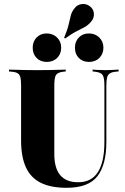

<svg xmlns="http://www.w3.org/2000/svg" viewBox="-20 -914 614 946"><path d="M83.9 -369.4V-492.7Q83.9 -518.5 80.6 -532.3Q77.4 -546 67.7 -552.4Q58.1 -558.9 38.7 -560.5L24.2 -562.1V-571Q37.9 -571 57.3 -570.2Q76.6 -569.4 101.2 -569Q125.8 -568.5 153.2 -568.5H165.3H178.2Q206.5 -568.5 229.8 -569Q253.2 -569.4 272.6 -570.2Q291.9 -571 304 -571V-562.1L291.1 -560.5Q263.7 -557.3 255.6 -544Q247.6 -530.6 247.6 -492.7V-369.4ZM308.1 11.3Q230.6 11.3 181 -13.3Q131.5 -37.9 107.7 -89.5Q83.9 -141.1 83.9 -221.8V-369.4H247.6V-154Q247.6 -86.3 276.6 -51.2Q305.6 -16.1 365.3 -16.1Q430.6 -16.1 462.5 -66.1Q494.4 -116.1 494.4 -215.3V-369.4H504V-214.5Q504 -103.2 460.1 -46Q416.1 11.3 308.1 11.3ZM494.4 -369.4V-492.7Q494.4 -530.6 485.9 -544Q477.4 -557.3 450 -560.5L436.3 -562.1V-571Q445.2 -570.2 461.7 -569.4Q478.2 -568.5 498.4 -568.5Q512.1 -568.5 524.6 -569Q537.1 -569.4 547.6 -570.2Q558.1 -571 564.5 -571V-562.1L549.2 -560.5Q531.5 -558.9 521.4 -552.4Q511.3 -546 507.7 -532.3Q504 -518.5 504 -492.7V-369.4ZM210.5 -608.9Q179.8 -608.9 160.5 -628.2Q141.1 -647.6 141.1 -679Q141.1 -709.7 160.5 -729.4Q179.8 -749.2 209.7 -749.2Q241.1 -749.2 261.3 -729Q281.5 -708.9 281.5 -679Q281.5 -648.4 261.7 -628.6Q241.9 -608.9 210.5 -608.9ZM418.5 -608.9Q387.9 -608.9 368.5 -628.2Q349.2 -647.6 349.2 -679Q349.2 -709.7 368.5 -729.4Q387.9 -749.2 417.7 -749.2Q449.2 -749.2 469.4 -729Q489.5 -708.9 489.5 -679Q489.5 -648.4 469.8 -628.6Q450 -608.9 418.5 -608.9ZM300.8 -724.2 296 -728.2Q312.9 -768.5 318.5 -794.4Q324.2 -820.2 329 -838.3Q333.9 -856.5 346.8 -872.6Q359.7 -891.1 383.5 -894Q407.3 -896.8 425.8 -880.6Q441.9 -866.9 442.7 -845.6Q443.5 -824.2 429 -807.3Q414.5 -790.3 398 -781Q381.5 -771.8 358.5 -760.5Q335.5 -749.2 300.8 -724.2Z"/></svg>

Font: Playfair 144pt SemiCondensed Black
Style: Regular
Weight: 900
Width: 4
Designer: Claus Eggers Sørensen
Foundry: Claus Eggers Sørensen
Version: Version 2.203